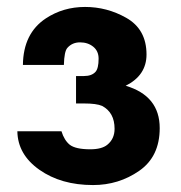

<svg xmlns="http://www.w3.org/2000/svg" viewBox="-20 -519 520 553"><path d="M343 -468Q402 -435 402 -362Q402 -302 342 -272Q440 -243 440 -150Q440 -68 381 -27Q322 14 248 14Q156 14 93.5 -30Q31 -74 30 -141H157Q165 -115 181 -102Q198 -89 240 -89Q273 -89 289 -102Q310 -119 310 -148Q310 -195 274 -214Q258 -221 222 -221H199V-300H222Q244 -300 255 -312Q264 -322 264 -350Q264 -372 248.5 -384.5Q233 -397 210.5 -397Q188 -397 174 -381Q165 -371 164 -332H46Q47 -423 112 -466Q162 -499 225 -499Q288 -499 343 -468Z"/></svg>

Font: Karmilla
Style: Bold
Weight: 700
Designer: Jonathan Pinhorn
Version: Version 1.000